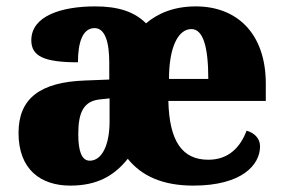

<svg xmlns="http://www.w3.org/2000/svg" viewBox="-20 -571 885 601"><path d="M200 10C283 10 337 -20 380 -74C424 -19 491 10 585 10C736 10 794 -54 794 -113C794 -138 776 -155 752 -162C732 -110 696 -71 632 -71C551 -71 510 -128 507 -255H812V-309C812 -467 721 -551 593 -551C524 -551 474 -529 437 -498C400 -535 349 -551 278 -551C172 -551 78 -521 78 -445C78 -395 118 -376 224 -376C224 -437 238 -483 276 -483C309 -483 322 -439 322 -375V-322L246 -319C107 -314 38 -264 38 -155C38 -39 109 10 200 10ZM632 -324H509C509 -426 539 -480 579 -480C616 -480 632 -424 632 -324ZM261 -68C236 -68 225 -97 225 -151C225 -220 242 -255 294 -260L323 -263V-191C323 -117 299 -68 261 -68Z"/></svg>

Font: Noto Serif Tamil SemiCondensed Black
Style: Regular
Weight: 900
Width: 4
Designer: Indian Type Foundry, Tom Grace, and the Monotype Design Team
Foundry: Monotype Imaging Inc.
Version: Version 2.004